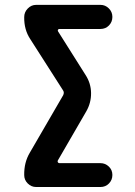

<svg xmlns="http://www.w3.org/2000/svg" viewBox="-20 -750 540 770"><path d="M99.6 -137.7 233.4 -368.2Q238.3 -378.9 233.4 -386.7L101.6 -592.8Q76.2 -630.9 77.1 -681.6Q77.1 -701.2 91.3 -715.8Q105.5 -730.5 125 -730.5H382.8Q402.3 -730.5 416.5 -716.3Q430.7 -702.1 430.7 -682.1Q430.7 -662.1 417 -647.9Q403.3 -633.8 382.8 -633.8H217.8Q213.9 -633.8 212.4 -630.4Q210.9 -627 212.9 -624L323.2 -449.2Q344.7 -416 345.2 -377Q345.7 -337.9 326.2 -303.7L211.9 -106.4Q210 -103.5 211.9 -99.6Q213.9 -95.7 217.8 -95.7H382.8Q402.3 -95.7 416.5 -82Q430.7 -68.4 430.7 -48.3Q430.7 -28.3 417 -14.2Q403.3 0 382.8 0H125Q105.5 0 91.3 -14.2Q77.1 -28.3 77.1 -47.9Q76.2 -98.6 99.6 -137.7Z"/></svg>

Font: Rounded-X Mgen+ 1m medium
Style: Regular
Weight: 500
Designer: [Source Han Sans]
Ryoko NISHIZUKA  (kana & ideographs); Paul D. Hunt (Latin, Greek & Cyrillic); Wenlong ZHANG  (bopomofo
Version: Version 1.059.20150602